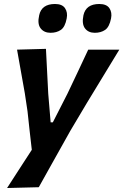

<svg xmlns="http://www.w3.org/2000/svg" viewBox="-20 -747 618 963"><path d="M15.5 196Q45.5 149.5 77 100.8Q108.5 52 139.5 4.5Q134 -43.5 128.5 -92Q123 -140.5 118 -189L104.5 -279Q95 -332.5 85 -388.5Q75 -444.5 65.5 -498L210.5 -502Q213.5 -444.5 216.2 -389.5Q219 -334.5 222 -276.5L234 -133.5H245L318 -276.5Q345 -333 370.8 -387.8Q396.5 -442.5 422.5 -498H578.5Q554 -457.5 531 -420Q508 -382.5 481 -337.8Q454 -293 416 -231L332.5 -90.5Q279 5 241.8 71.5Q204.5 138 174.5 192ZM455.5 -582.5Q423 -582.5 406.2 -604.8Q389.5 -627 398.5 -670.5Q411 -727 478 -727Q514.5 -727 528.8 -705.8Q543 -684.5 537 -654.5Q528.5 -611.5 507.2 -597Q486 -582.5 455.5 -582.5ZM233.5 -582.5Q201 -582.5 183.8 -604.8Q166.5 -627 176.5 -670.5Q188.5 -727 256 -727Q292 -727 306.2 -705.8Q320.5 -684.5 314.5 -654.5Q306.5 -611.5 285.2 -597Q264 -582.5 233.5 -582.5Z"/></svg>

Font: Commissioner Loud SemiBold
Style: Italic
Weight: 600
Italic angle: -12°
Designer: Kostas Bartsokas
Foundry: Kostas Bartsokas
Version: Version 1.000; ttfautohint (v1.8.3)